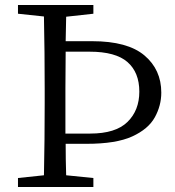

<svg xmlns="http://www.w3.org/2000/svg" viewBox="-20 -749 699 769"><path d="M339 -542H243Q242 -469 242 -395V-337Q242 -277 242 -214H341Q443 -214 490.5 -260.5Q538 -307 538 -382Q538 -459 490.5 -500.5Q443 -542 339 -542ZM327 -173H243Q243 -110 245 -47L354 -36V0H52V-36L156 -47Q159 -190 159 -337V-392Q159 -538 156 -683L52 -694V-729H354V-694L245 -682Q244 -634 243 -584H349Q491 -584 558.5 -527Q626 -470 626 -378Q626 -326 600 -279Q574 -232 509.5 -202.5Q445 -173 327 -173Z"/></svg>

Font: Han-Nom Khai
Style: Regular
Weight: 400
Version: Version 1.200;June 22, 2023;FontCreator 14.0.0.2814 64-bit